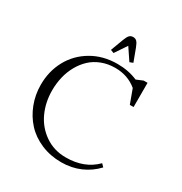

<svg xmlns="http://www.w3.org/2000/svg" viewBox="-207 -1059 1153 1217"><g transform="rotate(30 369.5 -450.0)"><path d="M58.1 -354Q58.1 -452.6 101.8 -533.4Q145.5 -614.3 227.5 -662.6Q309.6 -710.9 415 -710.9Q495.1 -710.9 562 -682.1L609.9 -702.1H638.2V-524.9H610.8L573.2 -627Q506.8 -682.1 415 -682.1Q361.8 -682.1 316.4 -664.6Q271 -647 238.8 -616.7Q206.5 -586.4 183.6 -545.4Q160.6 -504.4 149.4 -457Q138.2 -409.7 138.2 -358.9Q138.2 -272 171.9 -198.5Q205.6 -125 272 -79.1Q338.4 -33.2 424.8 -33.2Q561.5 -33.2 644 -117.2L663.1 -97.2Q616.7 -47.4 553.5 -19.8Q490.2 7.8 415 7.8Q335 7.8 267.1 -21.2Q199.2 -50.3 154.1 -99.6Q108.9 -148.9 83.5 -214.8Q58.1 -280.8 58.1 -354ZM333 -767.1 367.2 -858.9Q377.4 -886.2 387.7 -897.2Q397.9 -908.2 415 -908.2Q432.1 -908.2 442.4 -897.2Q452.6 -886.2 462.9 -858.9L497.1 -767.1L473.1 -757.8L415 -844.2L356.9 -757.8ZM415 -361.8Z"/></g></svg>

Font: Dihjauti S
Style: Regular
Weight: 400
Designer: T. Christopher White
Version: Version 3.0.0